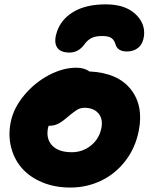

<svg xmlns="http://www.w3.org/2000/svg" viewBox="-20 -802 704 873"><path d="M460.9 -782.2Q547.4 -782.2 594.2 -739.5Q641.1 -696.8 634.8 -639.2Q630.4 -604 609.6 -585.9Q588.9 -567.9 557.1 -567.9Q514.2 -567.9 504.9 -601.1Q500 -619.1 487.1 -628.7Q474.1 -638.2 444.8 -638.2Q413.1 -638.2 395.3 -628.7Q377.4 -619.1 365.2 -602.1Q337.9 -563 295.9 -563Q255.4 -563 240.2 -585.4Q225.1 -607.9 235.8 -647Q252 -709 309.8 -745.6Q367.7 -782.2 460.9 -782.2ZM299.8 50.8Q229 50.8 171.9 26.9Q114.7 2.9 79.6 -37.4Q44.4 -77.6 30.5 -132.3Q16.6 -187 28.8 -247.1Q41.5 -310.5 89.6 -368.4Q137.7 -426.3 201.9 -460.2Q266.1 -494.1 326.2 -494.1Q363.8 -494.1 386.2 -477.1Q515.1 -471.2 574.5 -396.2Q633.8 -321.3 610.8 -207Q595.7 -129.4 550 -70.3Q504.4 -11.2 439.2 19.8Q374 50.8 299.8 50.8ZM198.2 -220.2Q188.5 -170.4 217.5 -140.1Q246.6 -109.9 306.2 -109.9Q356 -109.9 393.6 -140.4Q431.2 -170.9 440.9 -219.2Q449.2 -261.2 427.5 -286.6Q405.8 -312 362.8 -312Q357.9 -312 353 -311Q348.1 -310.1 344.2 -309.1Q340.3 -308.1 335 -305.2Q329.6 -302.2 326.7 -300.3Q323.7 -298.3 317.1 -293.5Q310.5 -288.6 307.6 -286.4Q304.7 -284.2 296.6 -277.6Q288.6 -271 285.2 -268.1Q259.3 -246.1 241.9 -238Q224.6 -230 201.2 -230Q200.7 -228.5 199.7 -225.1Q198.7 -221.7 198.2 -220.2Z"/></svg>

Font: Shantell Sans Bouncy
Style: Italic
Weight: 800
Italic angle: -11.31°
Designer: Stephen Nixon, Anya Danilova, Shantell Martin
Foundry: Arrow Type
Version: Version 1.006;[9816181b4]